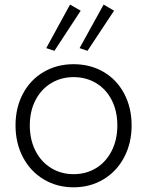

<svg xmlns="http://www.w3.org/2000/svg" viewBox="-20 -799 635 827"><path d="M46.9 -258.8Q46.9 -335.4 78.9 -395.5Q110.8 -455.6 168 -489Q225.1 -522.5 296.9 -522.5Q369.1 -522.5 426 -489.3Q482.9 -456.1 514.9 -395.8Q546.9 -335.4 546.9 -258.8Q546.9 -182.6 514.9 -121.8Q482.9 -61 425.8 -26.6Q368.7 7.8 296.9 7.8Q225.1 7.8 168 -26.6Q110.8 -61 78.9 -121.8Q46.9 -182.6 46.9 -258.8ZM485.4 -258.8Q485.4 -320.3 461.4 -367.4Q437.5 -414.6 394.5 -440.7Q351.6 -466.8 296.9 -466.8Q243.2 -466.8 200.2 -440.7Q157.2 -414.6 132.8 -367.4Q108.4 -320.3 108.4 -258.8Q108.4 -197.3 132.8 -149.4Q157.2 -101.6 200.2 -75.2Q243.2 -48.8 296.9 -48.8Q351.6 -48.8 394.3 -75.2Q437 -101.6 461.2 -149.4Q485.4 -197.3 485.4 -258.8ZM179.2 -591.8 281.7 -779.3 327.6 -752.9 214.4 -580.1ZM322.8 -591.8 426.3 -779.3 471.2 -752.9 356.9 -580.1Z"/></svg>

Font: Reddit Sans Fudge Light
Style: Regular
Weight: 300
Designer: Stephen Hutchings
Foundry: Reddit
Version: Version 1.013